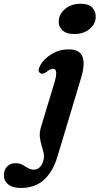

<svg xmlns="http://www.w3.org/2000/svg" viewBox="-143 -730 517 996"><path d="M241 -553.5Q201 -553.5 180.2 -573.5Q159.5 -593.5 161.5 -622.5Q163.5 -657 194.8 -683.8Q226 -710.5 276.5 -710.5Q317.5 -710.5 336.5 -689.5Q355.5 -668.5 353.5 -638.5Q351.5 -603 320.5 -578.2Q289.5 -553.5 241 -553.5ZM277.5 -325.5 155 82.5Q131 161.5 84.8 203.2Q38.5 245 -35 245Q-78 245 -100.5 226.5Q-123 208 -123 178.5Q-123 151.5 -106.2 134Q-89.5 116.5 -62 116.5Q-42 116.5 -27 124.8Q-12 133 1.8 141.5Q15.5 150 32.5 150Q47.5 150 61.2 139.5Q75 129 82.5 100.5Q87.5 82.5 83.2 63.8Q79 45 72.8 24.8Q66.5 4.5 63.8 -18.8Q61 -42 69 -69L139 -300Q161 -373 132.5 -373Q117.5 -373 97 -356Q80 -343.5 67.5 -349.5Q48.5 -359.5 66 -391.5Q84.5 -425 124.8 -449.5Q165 -474 213.5 -474Q270 -474 284.8 -436Q299.5 -398 277.5 -325.5Z"/></svg>

Font: Fraunces 9pt Soft SemiBold
Style: Italic
Weight: 600
Italic angle: -16°
Version: Version 1.000;[b76b70a41]